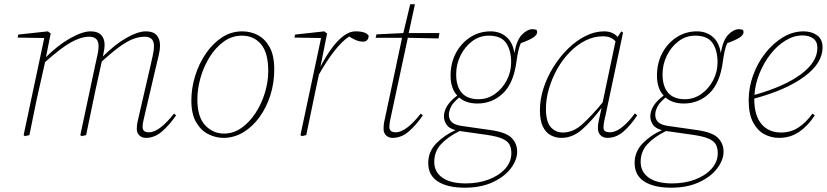

<svg xmlns="http://www.w3.org/2000/svg" viewBox="-20 -629 3850 894"><path d="M659 13Q641 13 629 1.5Q617 -10 617 -28Q617 -48 620.5 -62Q624 -76 629 -99L681 -324Q686 -348 691.5 -371.5Q697 -395 697 -414Q697 -458 654 -458Q628 -458 601 -448Q574 -438 539 -413Q504 -388 454 -343Q452 -333 449.5 -322.5Q447 -312 445 -302L424 -207Q413 -155 402.5 -103.5Q392 -52 381 0L360 5L354 0L423 -324Q428 -348 433.5 -371.5Q439 -395 439 -414Q439 -458 396 -458Q357 -458 310.5 -432Q264 -406 190 -340L160 -207Q148 -155 138 -103.5Q128 -52 117 0L96 5L90 0L186 -452L62 -454L65 -468L203 -483L216 -473L194 -363Q250 -419 307 -451Q364 -483 402 -483Q435 -483 451 -466Q467 -449 467 -421Q467 -400 459 -366Q515 -422 568.5 -452.5Q622 -483 660 -483Q693 -483 709 -465.5Q725 -448 725 -419Q725 -396 719.5 -373.5Q714 -351 707 -321L655 -99Q652 -85 648 -68.5Q644 -52 644 -38Q644 -13 673 -13Q699 -13 729 -36.5Q759 -60 790 -100L800 -92Q769 -47 734.5 -17Q700 13 659 13Z M1020 13Q986 13 951.5 -3.5Q917 -20 894 -58.5Q871 -97 871 -161Q871 -218 888.5 -275Q906 -332 938 -379Q970 -426 1013 -454.5Q1056 -483 1108 -483Q1148 -483 1181.5 -465Q1215 -447 1236 -408.5Q1257 -370 1257 -306Q1257 -243 1239 -186Q1221 -129 1188.5 -84Q1156 -39 1113 -13Q1070 13 1020 13ZM1023 -7Q1067 -7 1104.5 -33.5Q1142 -60 1170 -103Q1198 -146 1213.5 -197Q1229 -248 1229 -298Q1229 -384 1195 -423.5Q1161 -463 1107 -463Q1060 -463 1022 -435.5Q984 -408 956.5 -364Q929 -320 914 -268Q899 -216 899 -166Q899 -84 935.5 -45.5Q972 -7 1023 -7Z M1379 0 1475 -452 1351 -454 1354 -468 1490 -483 1503 -473 1472 -318Q1494 -361 1520.5 -398.5Q1547 -436 1576.5 -459.5Q1606 -483 1637 -483Q1684 -483 1697 -462Q1694 -435 1671 -435Q1656 -435 1642.5 -440Q1629 -445 1614 -454L1606 -459Q1572 -437 1536 -390.5Q1500 -344 1465 -282L1449 -207Q1438 -155 1427.5 -103.5Q1417 -52 1406 0L1385 5Z M1777 -99 1850 -443 1852 -453H1729L1733 -469L1858 -475L1890 -609H1912L1883 -475H2026L2022 -450L1879 -453L1803 -99Q1800 -85 1796.5 -68.5Q1793 -52 1793 -38Q1793 -13 1822 -13Q1848 -13 1878 -36.5Q1908 -60 1939 -100L1949 -92Q1918 -47 1883.5 -17Q1849 13 1808 13Q1790 13 1778 1.5Q1766 -10 1766 -28Q1766 -48 1769 -62Q1772 -76 1777 -99Z M2208 -167Q2250 -167 2284.5 -191.5Q2319 -216 2339.5 -255Q2360 -294 2360 -339Q2360 -395 2336.5 -429Q2313 -463 2256 -463Q2213 -463 2178.5 -437Q2144 -411 2124 -370Q2104 -329 2104 -283Q2104 -227 2130 -197Q2156 -167 2208 -167ZM2078 -277Q2078 -335 2102.5 -381.5Q2127 -428 2169.5 -455.5Q2212 -483 2264 -483Q2308 -483 2338 -457Q2368 -431 2375 -382Q2386 -444 2411 -468.5Q2436 -493 2458 -493Q2469 -493 2478 -490Q2481 -486 2481 -479Q2481 -466 2462.5 -454Q2444 -442 2405 -428Q2398 -412 2393.5 -392.5Q2389 -373 2385 -344Q2372 -242 2322 -194.5Q2272 -147 2203 -147Q2150 -147 2118 -175Q2088 -150 2079 -130Q2070 -110 2070 -95Q2070 -74 2083 -61Q2096 -48 2127 -43L2260 -24Q2335 -14 2361.5 12.5Q2388 39 2388 77Q2388 116 2358.5 155Q2329 194 2274 219.5Q2219 245 2144 245Q2065 245 2019.5 216.5Q1974 188 1974 130Q1974 77 2011.5 38.5Q2049 0 2101 -23Q2070 -31 2058.5 -49.5Q2047 -68 2047 -86Q2047 -138 2109 -184Q2078 -217 2078 -277ZM2002 125Q2002 171 2039.5 198Q2077 225 2149 225Q2207 225 2255 207Q2303 189 2332 157Q2361 125 2361 84Q2361 61 2352.5 44.5Q2344 28 2319.5 17Q2295 6 2247 -1L2120 -19Q2064 9 2033 43Q2002 77 2002 125Z M2522 -123Q2522 -62 2544.5 -37Q2567 -12 2601 -12Q2649 -12 2692 -51Q2735 -90 2786 -152L2846 -437Q2833 -450 2819 -455Q2805 -460 2788 -460Q2745 -460 2705.5 -440Q2666 -420 2634 -387Q2600 -353 2575 -308.5Q2550 -264 2536 -216Q2522 -168 2522 -123ZM2594 13Q2568 13 2545 1Q2522 -11 2508 -39Q2494 -67 2494 -116Q2494 -166 2510.5 -217.5Q2527 -269 2556.5 -316.5Q2586 -364 2624 -401.5Q2662 -439 2705.5 -461Q2749 -483 2793 -483Q2833 -483 2856 -457L2873 -483L2881 -477L2801 -99Q2798 -85 2794 -68Q2790 -51 2790 -35Q2790 -22 2798.5 -17.5Q2807 -13 2820 -13Q2847 -13 2877.5 -37.5Q2908 -62 2936 -101L2947 -92Q2917 -46 2883 -16.5Q2849 13 2808 13Q2789 13 2776.5 1Q2764 -11 2764 -32Q2764 -49 2767 -62.5Q2770 -76 2775 -99L2781 -127Q2738 -69 2692.5 -28Q2647 13 2594 13Z M3169 -167Q3211 -167 3245.5 -191.5Q3280 -216 3300.5 -255Q3321 -294 3321 -339Q3321 -395 3297.5 -429Q3274 -463 3217 -463Q3174 -463 3139.5 -437Q3105 -411 3085 -370Q3065 -329 3065 -283Q3065 -227 3091 -197Q3117 -167 3169 -167ZM3039 -277Q3039 -335 3063.5 -381.5Q3088 -428 3130.5 -455.5Q3173 -483 3225 -483Q3269 -483 3299 -457Q3329 -431 3336 -382Q3347 -444 3372 -468.5Q3397 -493 3419 -493Q3430 -493 3439 -490Q3442 -486 3442 -479Q3442 -466 3423.5 -454Q3405 -442 3366 -428Q3359 -412 3354.5 -392.5Q3350 -373 3346 -344Q3333 -242 3283 -194.5Q3233 -147 3164 -147Q3111 -147 3079 -175Q3049 -150 3040 -130Q3031 -110 3031 -95Q3031 -74 3044 -61Q3057 -48 3088 -43L3221 -24Q3296 -14 3322.5 12.5Q3349 39 3349 77Q3349 116 3319.5 155Q3290 194 3235 219.5Q3180 245 3105 245Q3026 245 2980.5 216.5Q2935 188 2935 130Q2935 77 2972.5 38.5Q3010 0 3062 -23Q3031 -31 3019.5 -49.5Q3008 -68 3008 -86Q3008 -138 3070 -184Q3039 -217 3039 -277ZM2963 125Q2963 171 3000.5 198Q3038 225 3110 225Q3168 225 3216 207Q3264 189 3293 157Q3322 125 3322 84Q3322 61 3313.5 44.5Q3305 28 3280.5 17Q3256 6 3208 -1L3081 -19Q3025 9 2994 43Q2963 77 2963 125Z M3716 -464Q3676 -464 3637 -440Q3598 -416 3567 -376Q3536 -336 3516 -286.5Q3496 -237 3493 -187Q3632 -226 3709 -283Q3786 -340 3786 -406Q3786 -435 3767 -449.5Q3748 -464 3716 -464ZM3607 13Q3571 13 3539 -4Q3507 -21 3486.5 -59.5Q3466 -98 3466 -162Q3466 -221 3486.5 -278Q3507 -335 3543 -381Q3579 -427 3625 -455Q3671 -483 3722 -483Q3758 -483 3784 -465Q3810 -447 3810 -408Q3810 -335 3725.5 -272.5Q3641 -210 3492 -170Q3492 -91 3525.5 -51.5Q3559 -12 3617 -12Q3661 -12 3696.5 -34.5Q3732 -57 3763 -100L3774 -92Q3742 -43 3701 -15Q3660 13 3607 13Z"/></svg>

Font: Source Serif Pro ExtraLight
Style: Italic
Weight: 200
Italic angle: -12°
Designer: Frank Grießhammer
Foundry: Adobe Systems Incorporated
Version: Version 3.001;hotconv 1.0.111;makeotfexe 2.5.65597